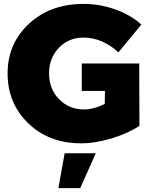

<svg xmlns="http://www.w3.org/2000/svg" viewBox="-20 -727 798 986"><path d="M400 -401V-260H519L518 -193C479 -174 443 -165 411 -165C360 -165 317 -183 283 -218C249 -253 232 -297 232 -350C232 -403 249 -447 283 -482C317 -517 358 -534 409 -534C440 -534 472 -528 504 -514C536 -500 564 -481 588 -458L706 -601C669 -634 625 -660 571 -679C517 -698 463 -707 410 -707C297 -707 204 -674 130 -606C56 -538 19 -453 19 -350C19 -247 55 -161 126 -93C197 -25 287 9 396 9C446 9 499 0 555 -17C611 -34 658 -55 696 -81L695 -401ZM312 60 280 239H392L472 60Z"/></svg>

Font: Argentum Sans ExtraBold
Style: Regular
Weight: 800
Designer: Julieta Ulanovsky
Foundry: Julieta Ulanovsky
Version: Version 5.001;February 15, 2019;FontCreator 11.5.0.2425 64-b